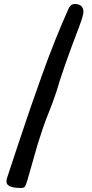

<svg xmlns="http://www.w3.org/2000/svg" viewBox="-20 -817 460 955"><path d="M85 118Q12 118 12 86Q12 76 16 65Q31 19 70.5 -99.5Q110 -218 131.5 -280.5Q153 -343 187.5 -439.5Q222 -536 254.5 -617Q287 -698 321 -774Q331 -797 352 -797H357Q395 -794 395 -758Q395 -741 374 -685Q291 -468 260 -359Q237 -292 224 -261Q208 -223 191.5 -174Q175 -125 166.5 -96.5Q158 -68 139.5 -2Q121 64 116 80Q109 104 104 111Q99 118 85 118Z"/></svg>

Font: Because We Connect
Style: Regular
Weight: 400
Designer: Liz Wetzel, Aaron Williamson, Russ McMullin
Foundry: Red Hat
Version: Version 1.000